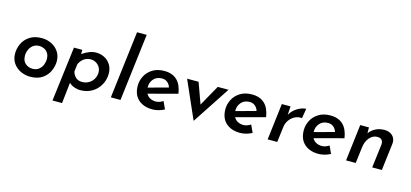

<svg xmlns="http://www.w3.org/2000/svg" viewBox="-76 -1364 4602 2150"><g transform="rotate(15 2225.0 -288.5)"><path d="M42 -198Q42 -256 67.5 -311.5Q93 -367 148.5 -404Q204 -441 289 -441Q348 -441 400 -416Q452 -391 484 -343.5Q516 -296 516 -232Q516 -180 492.5 -124Q469 -68 414 -28.5Q359 11 270 11Q215 11 162.5 -12.5Q110 -36 76 -83.5Q42 -131 42 -198ZM402 -227Q402 -271 383.5 -298Q365 -325 338 -337Q311 -349 285 -349Q241 -349 212 -326.5Q183 -304 169 -270.5Q155 -237 155 -203Q155 -142 191 -112Q227 -82 273 -82Q317 -82 346 -104.5Q375 -127 388.5 -160Q402 -193 402 -227Z M1114 -250Q1114 -180 1081 -120Q1048 -60 988.5 -24.5Q929 11 851 11Q815 11 779.5 -2.5Q744 -16 721 -39L694 203H583L662 -431H759L758 -382Q845 -442 918 -442Q972 -442 1017 -418Q1062 -394 1088 -350.5Q1114 -307 1114 -250ZM1000 -233Q1000 -285 964 -319Q928 -353 879 -353Q836 -353 802 -329.5Q768 -306 747 -263L736 -175Q746 -136 773.5 -109.5Q801 -83 848 -83Q892 -83 927 -104Q962 -125 981 -159.5Q1000 -194 1000 -233Z M1412 -780 1317 0H1205L1300 -780Z M1786 -113 1826 -26Q1794 -9 1758 0.5Q1722 10 1689 10Q1585 10 1523.5 -46Q1462 -102 1462 -206Q1462 -262 1489.5 -316.5Q1517 -371 1573 -406Q1629 -441 1709 -441Q1895 -441 1926 -235L1591 -146Q1607 -115 1637 -100Q1667 -85 1701 -85Q1742 -85 1786 -113ZM1574 -219V-212L1805 -275Q1794 -311 1768 -332Q1742 -353 1706 -353Q1644 -353 1609 -313.5Q1574 -274 1574 -219Z M2456 -423 2171 11H2167L1976 -423H2109L2196 -182L2331 -423Z M2802 -113 2842 -26Q2810 -9 2774 0.5Q2738 10 2705 10Q2601 10 2539.5 -46Q2478 -102 2478 -206Q2478 -262 2505.5 -316.5Q2533 -371 2589 -406Q2645 -441 2725 -441Q2911 -441 2942 -235L2607 -146Q2623 -115 2653 -100Q2683 -85 2717 -85Q2758 -85 2802 -113ZM2590 -219V-212L2821 -275Q2810 -311 2784 -332Q2758 -353 2722 -353Q2660 -353 2625 -313.5Q2590 -274 2590 -219Z M3169 -324Q3199 -378 3253 -410Q3307 -442 3352 -442L3333 -330Q3287 -334 3248.5 -313.5Q3210 -293 3186 -257.5Q3162 -222 3157 -182L3134 0H3023L3074 -423H3175Z M3711 -113 3751 -26Q3719 -9 3683 0.5Q3647 10 3614 10Q3510 10 3448.5 -46Q3387 -102 3387 -206Q3387 -262 3414.5 -316.5Q3442 -371 3498 -406Q3554 -441 3634 -441Q3820 -441 3851 -235L3516 -146Q3532 -115 3562 -100Q3592 -85 3626 -85Q3667 -85 3711 -113ZM3499 -219V-212L3730 -275Q3719 -311 3693 -332Q3667 -353 3631 -353Q3569 -353 3534 -313.5Q3499 -274 3499 -219Z M4386 -329Q4386 -319 4385 -314L4347 0H4235L4269 -274Q4271 -308 4255 -326.5Q4239 -345 4203 -345Q4151 -345 4113 -300.5Q4075 -256 4067 -187L4044 0H3932L3983 -423H4084L4085 -355Q4113 -395 4158.5 -418Q4204 -441 4260 -441Q4317 -441 4351.5 -410Q4386 -379 4386 -329Z"/></g></svg>

Font: Josefin Sans SemiBold
Style: Italic
Weight: 600
Italic angle: -7°
Designer: Santiago Orozco
Foundry: Typemade
Version: Version 2.000